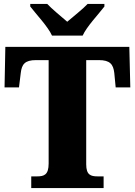

<svg xmlns="http://www.w3.org/2000/svg" viewBox="-20 -951 681 971"><path d="M243 -771H398C418 -816 479 -880 508 -918V-931H423C403 -909 348 -865 320 -841C292 -865 239 -909 219 -931H133V-918C162 -880 223 -816 243 -771ZM138 0H504V-59H474C439 -59 416 -66 416 -120V-647H480C536 -647 553 -626 558 -582L565 -509H639L634 -714H7L3 -509H76L85 -582C90 -626 106 -647 162 -647H226V-124C226 -67 203 -59 168 -59H138Z"/></svg>

Font: Noto Serif Tamil SemiCondensed Black
Style: Regular
Weight: 900
Width: 4
Designer: Indian Type Foundry, Tom Grace, and the Monotype Design Team
Foundry: Monotype Imaging Inc.
Version: Version 2.004